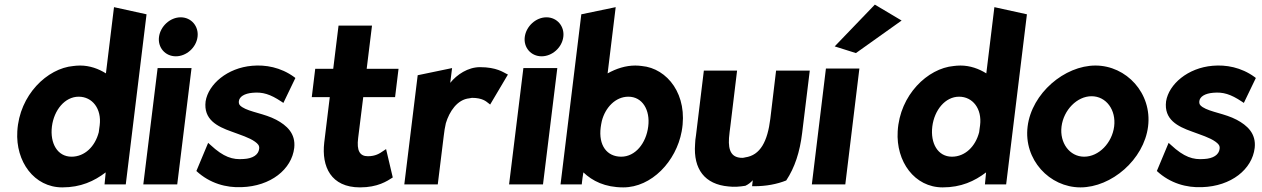

<svg xmlns="http://www.w3.org/2000/svg" viewBox="-20 -789 5468 832"><path d="M250 23C330 23 388 -4 438 -42C437 -29 435 -8 434 0L433 10H525L615 -727L474 -758L439 -471C407 -491 369 -505 327 -505C316 -505 306 -504 298 -503C185 -493 64 -378 55 -220C47 -89 128 23 250 23ZM412 -246C411 -236 409 -227 408 -216C392 -154 347 -110 290 -110C229 -110 196 -168 205 -241C214 -312 261 -370 321 -370C380 -370 421 -318 412 -246Z M669 -629C663 -583 696 -545 742 -545C787 -545 830 -582 836 -629C842 -675 809 -714 763 -714C717 -714 675 -675 669 -629ZM748 10 810 -494H663L601 10Z M831 -48C889 6 961 25 1027 22C1153 18 1244 -55 1255 -148C1262 -211 1222 -246 1177 -270C1126 -297 1063 -303 1029 -325C1017 -333 1014 -339 1015 -350C1017 -370 1039 -384 1075 -387C1118 -391 1151 -381 1199 -349L1208 -343L1260 -451L1255 -455C1196 -498 1130 -509 1073 -504C965 -495 883 -424 871 -350C861 -271 921 -241 983 -219C1023 -204 1060 -193 1085 -175C1097 -166 1105 -159 1103 -144C1100 -118 1075 -102 1036 -100C988 -96 949 -108 892 -161L882 -170Z M1682 -20 1653 -143 1641 -135C1624 -123 1606 -112 1574 -112C1539 -112 1525 -136 1532 -191L1554 -368H1692L1707 -491H1569L1592 -678H1447L1424 -491H1346L1331 -368H1409L1385 -171C1373 -67 1414 23 1540 23C1617 23 1657 -4 1682 -20Z M2181 -466 2173 -470C2162 -475 2132 -498 2060 -498C2008 -498 1960 -466 1931 -430L1939 -494L1790 -463L1732 10H1877L1903 -201C1905 -220 1908 -237 1912 -255C1927 -305 1961 -358 2014 -363C2017 -363 2022 -365 2025 -365C2071 -365 2087 -349 2095 -343L2104 -336Z M2254 -629C2248 -583 2281 -545 2327 -545C2372 -545 2415 -582 2421 -629C2427 -675 2394 -714 2348 -714C2302 -714 2260 -675 2254 -629ZM2333 10 2395 -494H2248L2186 10Z M2681 23C2803 23 2910 -89 2934 -220C2963 -378 2872 -493 2761 -503C2753 -504 2744 -505 2733 -505C2691 -505 2651 -492 2613 -471L2648 -758L2499 -727L2409 10H2501L2502 0C2503 -8 2505 -26 2508 -42C2547 -5 2601 23 2681 23ZM2583 -237C2584 -247 2586 -254 2588 -265C2603 -323 2647 -370 2703 -370C2764 -370 2798 -312 2789 -241C2780 -168 2733 -110 2672 -110C2610 -110 2573 -159 2583 -237Z M3030 -483 2996 -203C2994 -190 2992 -176 2992 -164C2984 -56 3034 10 3137 19C3161 22 3186 20 3210 16C3223 10 3233 2 3242 -8L3239 18H3248C3300 18 3347 9 3387 -7C3424 -63 3446 -130 3456 -213L3489 -483H3343L3318 -274C3306 -177 3275 -116 3209 -107C3205 -106 3201 -105 3197 -105C3152 -105 3135 -133 3139 -191C3140 -208 3143 -225 3145 -243L3174 -483Z M3597 -588 3689 -559 3887 -700 3771 -769ZM3643 10 3704 -492H3559L3498 10Z M4065 23C4145 23 4203 -4 4253 -42C4252 -29 4250 -8 4249 0L4248 10H4340L4430 -727L4289 -758L4254 -471C4222 -491 4184 -505 4142 -505C4131 -505 4121 -504 4113 -503C4000 -493 3879 -378 3870 -220C3862 -89 3943 23 4065 23ZM4227 -246C4226 -236 4224 -227 4223 -216C4207 -154 4162 -110 4105 -110C4044 -110 4011 -168 4020 -241C4029 -312 4076 -370 4136 -370C4195 -370 4236 -318 4227 -246Z M4580 -241C4589 -312 4647 -372 4710 -372C4774 -372 4817 -312 4808 -241C4799 -170 4742 -110 4678 -110C4615 -110 4571 -170 4580 -241ZM4433 -241C4415 -97 4528 23 4662 23C4796 23 4937 -97 4955 -241C4973 -385 4861 -505 4727 -505C4593 -505 4451 -385 4433 -241Z M4993 -48C5051 6 5123 25 5189 22C5315 18 5406 -55 5417 -148C5424 -211 5384 -246 5339 -270C5288 -297 5225 -303 5191 -325C5179 -333 5176 -339 5177 -350C5179 -370 5201 -384 5237 -387C5280 -391 5313 -381 5361 -349L5370 -343L5422 -451L5417 -455C5358 -498 5292 -509 5235 -504C5127 -495 5045 -424 5033 -350C5023 -271 5083 -241 5145 -219C5185 -204 5222 -193 5247 -175C5259 -166 5267 -159 5265 -144C5262 -118 5237 -102 5198 -100C5150 -96 5111 -108 5054 -161L5044 -170Z"/></svg>

Font: Bluebird
Style: SfBdNrwObl
Weight: 700
Designer: Jasper
Foundry: Cannot Into Space Fonts
Version: Version 0.98